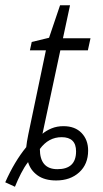

<svg xmlns="http://www.w3.org/2000/svg" viewBox="-59 -678 391 732"><path d="M160 -33Q93 -33 93 -110Q126 -155 176 -155Q231 -155 231 -101Q231 -33 160 -33ZM-2 34Q8 9 21 -16.5Q34 -42 48 -60Q57 -29 84 -9.5Q111 10 155 10Q209 10 243 -21Q277 -52 277 -104Q277 -145 252 -171Q227 -197 183 -197Q158 -197 137.5 -188.5Q117 -180 103 -168L171 -486H276L286 -532H181L208 -658H170L128 -534L62 -518L55 -486H116L49 -166Q43 -137 41 -117Q-4 -62 -39 17Z"/></svg>

Font: Noto Sans Display SemiCondensed Light
Style: Italic
Weight: 300
Width: 4
Italic angle: -12°
Designer: Monotype Design Team
Foundry: Monotype Imaging Inc.
Version: Version 1.900